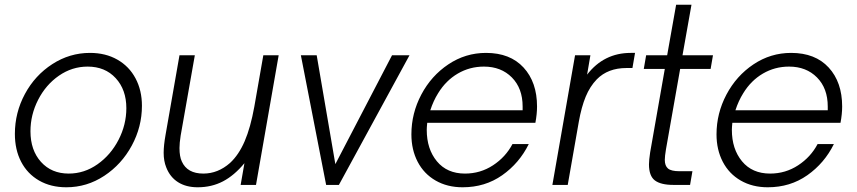

<svg xmlns="http://www.w3.org/2000/svg" viewBox="-20 -783 3628 813"><path d="M43 -216Q43 -306 85.5 -385Q128 -464 201.5 -511.5Q275 -559 361 -559Q427 -559 477 -530.5Q527 -502 554 -451Q581 -400 581 -335Q581 -246 538 -166.5Q495 -87 421.5 -38.5Q348 10 261 10Q195 10 145.5 -18.5Q96 -47 69.5 -98Q43 -149 43 -216ZM515 -325Q515 -403 470 -452Q425 -501 351 -501Q285 -501 229.5 -462.5Q174 -424 141.5 -360.5Q109 -297 109 -227Q109 -147 153.5 -97.5Q198 -48 271 -48Q337 -48 393 -87.5Q449 -127 482 -191Q515 -255 515 -325Z M684 -74Q673 -101 673 -136Q673 -167 681 -212L740 -549H805L745 -209Q740 -177 740 -156Q740 -120 750 -99Q773 -48 841 -48Q903 -48 954 -93Q991 -127 1016 -185Q1041 -243 1057 -332L1095 -549H1160L1064 0H999L1015 -92Q972 -40 924 -15Q876 10 817 10Q768 10 734 -11.5Q700 -33 684 -74Z M1415 0H1361L1254 -549H1321L1400 -88L1640 -549H1714Z M1722 -214Q1722 -303 1764 -382.5Q1806 -462 1878.5 -510.5Q1951 -559 2038 -559Q2140 -559 2197 -497Q2254 -435 2254 -332Q2254 -300 2247 -263H1789Q1787 -243 1787 -233Q1787 -152 1830 -100Q1873 -48 1949 -48Q2014 -48 2067.5 -83Q2121 -118 2150 -173H2219Q2179 -92 2106.5 -41Q2034 10 1939 10Q1874 10 1824.5 -18.5Q1775 -47 1748.5 -98Q1722 -149 1722 -214ZM2193 -316V-332Q2193 -409 2147.5 -455Q2102 -501 2029 -501Q1969 -501 1918.5 -471.5Q1868 -442 1835 -388Q1815 -356 1802 -316Z M2669 -559 2658 -495H2633Q2554 -495 2507 -447Q2478 -417 2460 -373.5Q2442 -330 2431 -268L2384 0H2319L2415 -549H2480L2466 -467Q2537 -559 2651 -559Z M2832 0Q2778 0 2753 -19Q2728 -38 2728 -87Q2728 -105 2733 -138L2795 -491H2706L2716 -549H2805L2843 -763H2908L2870 -549H2999L2989 -491H2860L2800 -151Q2795 -121 2795 -106Q2795 -81 2808.5 -69.5Q2822 -58 2857 -58H2912L2902 0Z M3014 -214Q3014 -303 3056 -382.5Q3098 -462 3170.5 -510.5Q3243 -559 3330 -559Q3432 -559 3489 -497Q3546 -435 3546 -332Q3546 -300 3539 -263H3081Q3079 -243 3079 -233Q3079 -152 3122 -100Q3165 -48 3241 -48Q3306 -48 3359.5 -83Q3413 -118 3442 -173H3511Q3471 -92 3398.5 -41Q3326 10 3231 10Q3166 10 3116.5 -18.5Q3067 -47 3040.5 -98Q3014 -149 3014 -214ZM3485 -316V-332Q3485 -409 3439.5 -455Q3394 -501 3321 -501Q3261 -501 3210.5 -471.5Q3160 -442 3127 -388Q3107 -356 3094 -316Z"/></svg>

Font: Open Sauce One Light Italic
Style: Regular
Weight: 300
Italic angle: -10°
Designer: Alfredo Marco Pradil
Foundry: Creative Sauce Fz LLC
Version: Version 1.477